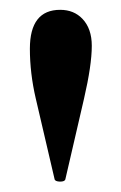

<svg xmlns="http://www.w3.org/2000/svg" viewBox="-20 -731 241 383"><path d="M163.1 -639.6Q163.1 -601.1 147.5 -533.7L110.4 -373.5Q109.4 -368.7 99.6 -368.7Q89.8 -369.1 88.9 -373.5L51.3 -534.7Q39.6 -585 39.6 -633.8Q39.6 -711.4 100.1 -711.4Q127.4 -711.4 144.5 -693.4Q163.1 -673.8 163.1 -639.6Z"/></svg>

Font: Dai Banna SIL Book
Style: Bold
Weight: 700
Designer: Victor Gaultney
Foundry: SIL International
Version: Version 2.000